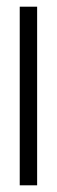

<svg xmlns="http://www.w3.org/2000/svg" viewBox="-20 -554 170 574"><path d="M39 0V-534H91V0Z"/></svg>

Font: Georama ExtraCondensed Light
Style: Regular
Weight: 300
Width: 2
Designer: Jean-Baptiste Levee
Foundry: Production Type
Version: Version 1.000